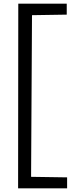

<svg xmlns="http://www.w3.org/2000/svg" viewBox="-20 -775 399 1050"><path d="M79 255 80 -755H345V-695L155 -692L150 192L347 195V255Z"/></svg>

Font: Lora
Style: Regular
Weight: 400
Designer: Olga Karpushina, Alexei Vanyashin (Cyrillic)
Foundry: Cyreal
Version: Version 3.005; ttfautohint (v1.8.4.7-5d5b)